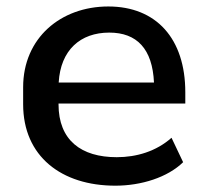

<svg xmlns="http://www.w3.org/2000/svg" viewBox="-20 -569 641 599"><path d="M339.8 10.3C420.9 10.3 502.9 -15.6 551.3 -63L515.1 -139.2C467.3 -96.7 405.8 -78.6 344.2 -78.6C233.4 -78.6 162.6 -131.3 162.6 -243.7V-246.1H558.1V-281.2C558.1 -448.2 467.8 -548.8 317.9 -548.8C169.4 -548.8 52.2 -450.2 52.2 -296.9V-243.7C52.2 -81.1 171.9 10.3 339.8 10.3ZM320.8 -467.3C407.2 -467.3 455.6 -416.5 460.4 -311.5H163.1C168.9 -413.1 231 -467.3 320.8 -467.3Z"/></svg>

Font: Winston Medium
Style: Regular
Weight: 500
Designer: Vernon Adams, Kim Jin-seong, David Berlow, Cristiano Sobral
Foundry: The Winston Project Authors
Version: Version 3.004